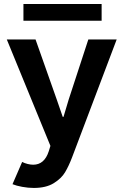

<svg xmlns="http://www.w3.org/2000/svg" viewBox="-20 -719 607 952"><path d="M42 194.3 89.8 84Q102.1 90.3 116.9 94Q131.8 97.7 144.5 97.7Q200.2 97.7 221.7 31.2L230 4.4L13.7 -523.4H156.2L261.7 -224.6L291 -139.6H294.9L320.3 -224.6L418 -523.4H558.6L336.9 62.5Q320.8 104.5 302.7 135Q284.7 165.5 246.6 189.2Q208.5 212.9 147.5 212.9Q119.6 212.9 90.3 207.5Q61 202.1 42 194.3ZM96.2 -699.2H483.9V-616.2H96.2Z"/></svg>

Font: Reddit Sans Chocolate
Style: Bold
Weight: 700
Designer: Stephen Hutchings
Foundry: Reddit
Version: Version 1.011